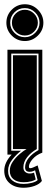

<svg xmlns="http://www.w3.org/2000/svg" viewBox="-30 -728 229 903"><path d="M174 -621Q174 -586 148 -560.5Q122 -535 87 -535Q51 -535 25.5 -560.5Q0 -586 0 -621Q0 -657 25.5 -682.5Q51 -708 87 -708Q123 -708 148.5 -682Q174 -656 174 -621ZM18 -621Q18 -593 38.5 -573Q59 -553 87 -553Q115 -553 135.5 -573.5Q156 -594 156 -621Q156 -649 135.5 -669.5Q115 -690 87 -690Q58 -690 38 -670Q18 -650 18 -621ZM148 -621Q148 -597 130 -579Q112 -561 87 -561Q62 -561 44 -578.5Q26 -596 26 -621Q26 -647 44 -664.5Q62 -682 87 -682Q112 -682 130 -664Q148 -646 148 -621ZM167 123Q156 138 132 146.5Q108 155 81 155Q40 155 15 133.5Q-10 112 -10 75Q-10 36 25 -1H5V-494H169V-10Q141 0 123.5 20Q106 40 106 56Q106 63 112 63Q118 63 126 59.5Q134 56 147 50ZM8 75Q8 104 27.5 120.5Q47 137 81 137Q100 137 119.5 132Q139 127 147 119L135 73Q130 75 124 77.5Q118 80 109 80Q88 80 88 59Q88 36 105 15Q122 -6 151 -22V-476H23V-19H69Q48 -3 28 22Q8 47 8 75ZM138 116Q133 120 117.5 124.5Q102 129 81 129Q51 129 33.5 115Q16 101 16 75Q16 53 30 32.5Q44 12 63 -4Q82 -20 95 -27H31V-468H143V-27Q115 -11 97.5 11.5Q80 34 80 59Q80 74 89 81Q98 88 109 88Q117 88 122 86.5Q127 85 130 84Z"/></svg>

Font: Alumni Sans Collegiate One
Style: Regular
Weight: 400
Designer: Robert E. Leuschke
Foundry: Robert E. Leuschke
Version: Version 1.100